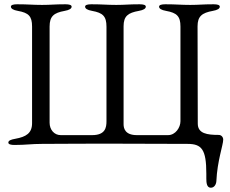

<svg xmlns="http://www.w3.org/2000/svg" viewBox="-20 -673 1074 898"><path d="M1003 -42C949 -42 905 -48 905 -95L904 -550C904 -597 925 -613 975 -622C998 -626 1008 -633 1008 -642C1008 -650 996 -653 979 -653C925 -653 913 -650 870 -650C824 -650 807 -653 753 -653C736 -653 724 -650 724 -642C724 -633 734 -626 757 -622C807 -613 824 -597 824 -549V-106C824 -77 801 -41 766 -41H620C564 -41 558 -74 558 -92V-550C558 -598 579 -613 629 -622C652 -626 662 -633 662 -642C662 -650 650 -653 633 -653C579 -653 567 -650 524 -650C478 -650 461 -653 407 -653C390 -653 378 -650 378 -642C378 -633 388 -626 411 -622C461 -613 478 -597 478 -548V-106C478 -77 473 -41 411 -41H264C233 -41 212 -67 212 -99V-549C212 -597 232 -613 282 -622C305 -626 315 -633 315 -642C315 -650 303 -653 286 -653C232 -653 220 -650 177 -650C131 -650 114 -653 60 -653C43 -653 31 -650 31 -642C31 -633 41 -626 64 -622C114 -613 130 -597 130 -549V-97C130 -50 102 -33 52 -24C29 -20 19 -15 19 -6C19 2 31 5 48 5C102 5 126 0 176 0C310 -1 416 -1 522 -1C628 -1 857 0 857 0C923 0 945 25 945 139V162C945 182 947 205 966 205C982 205 991 190 992 174C996 80 1024 5 1024 -20C1024 -32 1015 -42 1003 -42Z"/></svg>

Font: EB Garamond 12
Style: Regular
Weight: 400
Version: Version 0.016+